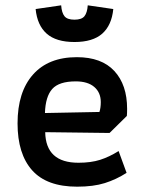

<svg xmlns="http://www.w3.org/2000/svg" viewBox="-20 -695 543 722"><path d="M114 -661 210 -675Q212 -647 222.5 -634Q233 -621 260 -621Q287 -621 297.5 -634Q308 -647 310 -675L406 -661Q400 -600 364.5 -568.5Q329 -537 260 -537Q191 -537 155.5 -568.5Q120 -600 114 -661ZM46 -231Q46 -349 104 -414.5Q162 -480 269 -480Q362 -480 410 -428Q458 -376 458 -286Q458 -268 457 -259L392 -195L150 -198Q152 -83 275 -83Q322 -83 356.5 -94Q391 -105 426 -127L456 -45Q417 -20 374 -6.5Q331 7 270 7Q156 7 101 -54.5Q46 -116 46 -231ZM354 -274Q359 -290 359 -311Q359 -347 334.5 -368Q310 -389 265 -389Q202 -389 176.5 -360.5Q151 -332 149 -270Z"/></svg>

Font: Athiti SemiBold
Style: Regular
Weight: 600
Designer: CadsonDemak Team
Foundry: CadsonDemak
Version: Version 1.032